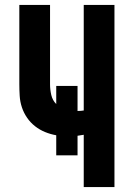

<svg xmlns="http://www.w3.org/2000/svg" viewBox="-20 -755 540 775"><path d="M318 0V-211Q312 -210 305.5 -209Q299 -208 293 -207V-128H207V-209Q184 -213 162 -222Q140 -231 121.5 -245.5Q103 -260 89.5 -279.5Q76 -299 68.5 -321.5Q61 -344 59.5 -368Q58 -392 58 -415V-735H182V-415Q182 -393 187 -371.5Q192 -350 207 -335V-408H293V-307Q299 -307 305.5 -307.5Q312 -308 318 -309V-735H442V0Z"/></svg>

Font: Iosevka SS04 Extrabold
Style: Regular
Weight: 800
Monospace: yes
Designer: Belleve Invis
Foundry: Belleve Invis
Version: Version 19.0.0; ttfautohint (v1.8.4)